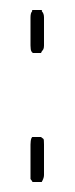

<svg xmlns="http://www.w3.org/2000/svg" viewBox="-20 -364 150 384"><path d="M46 -258Q44 -259 43 -261Q41 -264 41 -273V-329Q41 -338 44 -341Q45 -344 44 -344H64Q65 -344 64 -343.5Q63 -343 64 -341Q68 -337 68 -329V-273Q68 -265 64 -262L62 -258ZM62 -90 67 -86Q68 -85 68 -75V-14Q68 -9 65 -3Q63 0 64 0H45Q45 -1 41 -6Q41 -6 41 -14V-75Q41 -83 43 -88Q45 -90 44 -90Z"/></svg>

Font: Chathura
Style: Regular
Weight: 400
Designer: Appaji Ambarisha Darbha
Foundry: Aditya Fonts
Version: Version 1.001 2016